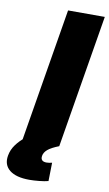

<svg xmlns="http://www.w3.org/2000/svg" viewBox="-166 -778 588 1033"><g transform="rotate(10 127.5 -261.0)"><path d="M319.8 -727.5 199.2 0H-1.5L119.1 -727.5ZM71.8 206.1Q-1 206.1 -36.6 177.5Q-72.3 148.9 -63.5 98.1Q-58.1 65.4 -37.6 37.4Q-17.1 9.3 12.2 -13.2L199.2 0Q156.7 16.6 138.4 32.5Q120.1 48.3 117.2 67.4Q114.7 83 122.3 90.8Q129.9 98.6 147 98.6Q154.3 98.6 161.9 97.4Q169.4 96.2 176.8 94.2L174.8 194.8Q154.8 200.2 125.2 203.1Q95.7 206.1 71.8 206.1Z"/></g></svg>

Font: Inter 24pt Black
Style: Italic
Weight: 900
Italic angle: -9.3988°
Designer: Rasmus Andersson
Foundry: rsms
Version: Version 4.001;git-66647c0bb